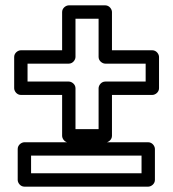

<svg xmlns="http://www.w3.org/2000/svg" viewBox="-20 -673 646 718"><path d="M373.7 -435H524.7V-368H373.7C358.6 -368 348.7 -353.7 348.7 -343V-190H262.3V-343C262.3 -358.1 248 -368 237.3 -368H83V-435H237.3C252.4 -435 262.3 -449.3 262.3 -460V-603H348.7V-460C348.7 -444.9 363 -435 373.7 -435ZM398.7 -485V-628C398.7 -638.7 388.8 -653 373.7 -653H237.3C226.6 -653 212.3 -643.1 212.3 -628V-485H58C47.3 -485 33 -475.1 33 -460V-343C33 -332.3 42.9 -318 58 -318H212.3V-165C212.3 -154.3 222.2 -140 237.3 -140H373.7C384.4 -140 398.7 -149.9 398.7 -165V-318H549.7C560.4 -318 574.7 -327.9 574.7 -343V-460C574.7 -470.7 564.8 -485 549.7 -485ZM509.3 -25H96.2V-91H509.3ZM534.3 25C545 25 559.3 15.1 559.3 0V-116C559.3 -126.7 549.4 -141 534.3 -141H71.2C60.5 -141 46.2 -131.1 46.2 -116V0C46.2 10.7 56.1 25 71.2 25Z"/></svg>

Font: Asimov
Style: WidOu
Weight: 500
Designer: Google
Version: Version 2.000980; 2014